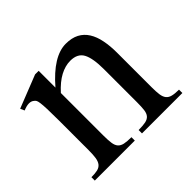

<svg xmlns="http://www.w3.org/2000/svg" viewBox="-96 -508 573 573"><g transform="rotate(-45 190.5 -221.0)"><path d="M209 -45.4V-59.6Q228 -59.6 239 -62Q250 -64.5 255.6 -71.3Q261.2 -78.1 262.7 -90.3Q264.2 -102.5 264.2 -122.6V-261.2Q264.2 -307.6 252.7 -328.9Q241.2 -350.1 210.9 -350.1Q189.5 -350.1 167.5 -338.4Q145.5 -326.7 123 -301.8V-122.6Q123 -102.5 124.8 -90.3Q126.5 -78.1 132.3 -71.3Q138.2 -64.5 149.2 -62Q160.2 -59.6 178.7 -59.6V-45.4H9.8V-59.6Q25.9 -59.6 35.9 -62Q45.9 -64.5 51.5 -71.5Q57.1 -78.6 59.1 -90.8Q61 -103 61 -122.6V-249Q61 -279.3 60.3 -296.9Q59.6 -314.5 58.3 -323.7Q57.1 -333 54.9 -336.4Q52.7 -339.8 49.8 -341.8Q37.1 -353 9.8 -341.3L3.9 -354.5L107.9 -395.5H123V-324.7Q184.1 -395.5 237.3 -395.5Q262.2 -395.5 279.3 -386.5Q296.4 -377.4 306.9 -360.6Q317.4 -343.8 322 -320.3Q326.7 -296.9 326.7 -268.6V-122.6Q326.7 -103.5 328.4 -91.3Q330.1 -79.1 335.7 -72Q341.3 -64.9 351.8 -62.3Q362.3 -59.6 379.4 -59.6V-45.4Z"/></g></svg>

Font: Surma
Style: Regular
Weight: 400
Designer: Sue Lloyd-Williams
Foundry: Sylheti Translation And Research
Version: Version 3.000